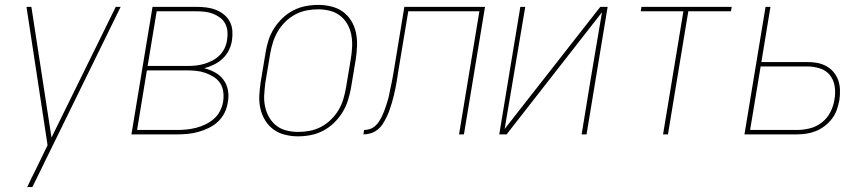

<svg xmlns="http://www.w3.org/2000/svg" viewBox="-20 -548 3540 783"><path d="M91 215Q99 197 108 179Q117 161 126 143L174 44L88 -520H108L190 13L452 -520H472L112 215Z M516 0 602 -520H782Q802 -520 822 -517.5Q842 -515 860 -508Q878 -501 893 -489Q908 -477 917 -460Q926 -443 927.5 -423Q929 -403 926 -383Q923 -363 913.5 -343.5Q904 -324 888 -309Q872 -294 852.5 -284.5Q833 -275 813 -270Q836 -264 857 -252.5Q878 -241 891.5 -222.5Q905 -204 909.5 -180Q914 -156 909 -131Q906 -109 896 -88.5Q886 -68 869 -52Q852 -36 831 -26Q810 -16 788.5 -10Q767 -4 745.5 -2Q724 0 703 0ZM582 -279H746Q763 -279 780.5 -281Q798 -283 814.5 -288Q831 -293 847 -301.5Q863 -310 876 -323Q889 -336 896.5 -352.5Q904 -369 906 -385Q909 -403 907.5 -420Q906 -437 898.5 -451.5Q891 -466 877.5 -476Q864 -486 848.5 -492Q833 -498 816 -500Q799 -502 782 -502H619ZM539 -18H703Q722 -18 741.5 -20Q761 -22 780.5 -27Q800 -32 818.5 -41Q837 -50 852.5 -63.5Q868 -77 877.5 -96Q887 -115 890 -134Q893 -154 890.5 -173.5Q888 -193 878 -208.5Q868 -224 852 -234Q836 -244 818 -250.5Q800 -257 781 -259Q762 -261 742 -261H579Z M1195 8Q1168 8 1142 1.5Q1116 -5 1095.5 -20Q1075 -35 1061.5 -57Q1048 -79 1042 -105Q1036 -131 1037.5 -158.5Q1039 -186 1043 -213L1063 -333Q1067 -359 1075 -384Q1083 -409 1097.5 -432Q1112 -455 1132 -474Q1152 -493 1176 -505.5Q1200 -518 1226 -523Q1252 -528 1278 -528Q1305 -528 1331.5 -521.5Q1358 -515 1378.5 -500Q1399 -485 1412.5 -463Q1426 -441 1431.5 -415Q1437 -389 1436 -361.5Q1435 -334 1431 -307L1411 -187Q1406 -161 1398 -136Q1390 -111 1375.5 -88Q1361 -65 1341 -46Q1321 -27 1297 -14.5Q1273 -2 1247 3Q1221 8 1195 8ZM1196 -10Q1219 -10 1243 -14.5Q1267 -19 1289 -30.5Q1311 -42 1329.5 -60Q1348 -78 1360.5 -99Q1373 -120 1380 -143.5Q1387 -167 1391 -190L1411 -310Q1415 -334 1416 -358.5Q1417 -383 1412.5 -406.5Q1408 -430 1396.5 -450Q1385 -470 1367 -484Q1349 -498 1325.5 -504Q1302 -510 1277 -510Q1254 -510 1230.5 -505.5Q1207 -501 1185 -489.5Q1163 -478 1144.5 -460Q1126 -442 1113.5 -421Q1101 -400 1093.5 -376.5Q1086 -353 1082 -330L1062 -210Q1059 -186 1057.5 -161.5Q1056 -137 1061 -113.5Q1066 -90 1077.5 -70Q1089 -50 1106.5 -36Q1124 -22 1147.5 -16Q1171 -10 1196 -10Z M1462 0 1465 -18Q1476 -18 1487.5 -21.5Q1499 -25 1508.5 -33Q1518 -41 1525 -51.5Q1532 -62 1537 -72.5Q1542 -83 1546.5 -94.5Q1551 -106 1554.5 -117Q1558 -128 1561.5 -139.5Q1565 -151 1567 -162Q1569 -173 1571.5 -184.5Q1574 -196 1576.5 -207.5Q1579 -219 1581 -230.5Q1583 -242 1585 -253L1629 -520H1958L1872 0H1852L1935 -502H1645L1603 -250Q1601 -235 1598.5 -220Q1596 -205 1593 -190Q1590 -175 1586.5 -160Q1583 -145 1578.5 -130Q1574 -115 1569 -100.5Q1564 -86 1557 -71.5Q1550 -57 1541.5 -43.5Q1533 -30 1520 -19.5Q1507 -9 1492 -4.5Q1477 0 1462 0Z M2016 0 2102 -520H2122L2087 -312Q2075 -239 2062.5 -166.5Q2050 -94 2038 -22L2428 -520H2458L2372 0H2352L2386 -208Q2398 -281 2410.5 -353.5Q2423 -426 2435 -498L2046 0Z M2684 0 2767 -502H2593L2596 -520H2964L2961 -502H2787L2704 0Z M3016 0 3102 -520H3122L3085 -295H3272Q3293 -295 3312.5 -291.5Q3332 -288 3349.5 -278.5Q3367 -269 3379.5 -254Q3392 -239 3398.5 -220.5Q3405 -202 3405.5 -181Q3406 -160 3403 -139Q3399 -119 3392.5 -100Q3386 -81 3373 -64Q3360 -47 3343 -34Q3326 -21 3307.5 -13.5Q3289 -6 3269 -3Q3249 0 3230 0ZM3039 -18H3230Q3256 -18 3282.5 -24.5Q3309 -31 3331.5 -48.5Q3354 -66 3366.5 -91Q3379 -116 3383 -142Q3388 -169 3384 -195.5Q3380 -222 3364.5 -241.5Q3349 -261 3324 -269Q3299 -277 3272 -277H3082Z"/></svg>

Font: Iosevka Thin Oblique
Style: Regular
Weight: 100
Italic angle: -9°
Monospace: yes
Designer: Belleve Invis
Foundry: Belleve Invis
Version: Version 32.5.0; ttfautohint (v1.8.4)